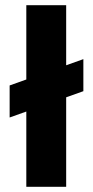

<svg xmlns="http://www.w3.org/2000/svg" viewBox="-20 -717 357 737"><path d="M17 -389 300 -490V-367L17 -266ZM81 0V-697H234V0Z"/></svg>

Font: Bricolage Grotesque 24pt Condensed ExtraBold
Style: Regular
Weight: 800
Width: 3
Designer: Mathieu Triay
Foundry: Atelier Triay
Version: Version 1.001;gftools[0.9.33.dev8+g029e19f]